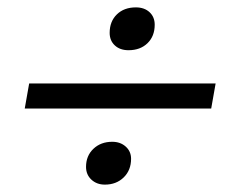

<svg xmlns="http://www.w3.org/2000/svg" viewBox="-20 -522 647 520"><path d="M277 -433Q277 -464 296.5 -483Q316 -502 348 -502Q371 -502 385 -489Q399 -476 399 -455Q399 -424 379.5 -405Q360 -386 328 -386Q305 -386 291 -399Q277 -412 277 -433ZM59 -296H564L552 -228H47ZM213 -70Q213 -100 233 -119Q253 -138 284 -138Q306 -138 320.5 -125Q335 -112 335 -92Q335 -61 315 -41.5Q295 -22 264 -22Q242 -22 227.5 -35.5Q213 -49 213 -70Z"/></svg>

Font: Sarabun
Style: Italic
Weight: 400
Italic angle: -10°
Designer: Suppakit Chalermlarp | Katatrad Co.,Ltd.
Foundry: Cadson Demak Co.,Ltd.
Version: Version 1.000; ttfautohint (v1.6)